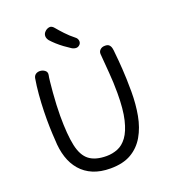

<svg xmlns="http://www.w3.org/2000/svg" viewBox="-178 -1148 1136 1284"><g transform="rotate(-20 390.0 -506.0)"><path d="M118 -733Q122 -750 134 -758Q146 -766 162 -766Q182 -766 198 -754Q214 -742 210 -721Q207 -708 203.5 -675.5Q200 -643 196.5 -601Q193 -559 191 -516Q189 -473 189 -438Q189 -303 206 -224.5Q223 -146 267 -112.5Q311 -79 390 -79Q431 -79 469 -94Q507 -109 536.5 -149Q566 -189 583.5 -262Q601 -335 601 -451Q601 -527 595 -597Q589 -667 584 -734Q583 -752 596 -764Q609 -776 628 -776Q649 -777 659 -767.5Q669 -758 672.5 -742.5Q676 -727 677 -708Q680 -679 682.5 -650.5Q685 -622 687 -590Q689 -558 690.5 -518.5Q692 -479 692 -427Q692 -338 677.5 -259.5Q663 -181 628 -120.5Q593 -60 534.5 -26Q476 8 387 8Q316 8 263.5 -14Q211 -36 175.5 -77Q140 -118 122 -174Q104 -230 102 -299Q99 -338 97.5 -391Q96 -444 97.5 -503Q99 -562 104 -621.5Q109 -681 118 -733ZM414 -838Q392 -852 369 -869Q346 -886 325.5 -904.5Q305 -923 290 -940Q277 -957 277.5 -973.5Q278 -990 290 -1002Q303 -1016 321.5 -1019.5Q340 -1023 356 -1003Q374 -981 402.5 -950.5Q431 -920 463 -895Q477 -885 480 -869Q483 -853 473 -841Q460 -827 444 -828Q428 -829 414 -838Z"/></g></svg>

Font: Playpen Sans Thai
Style: Regular
Weight: 400
Designer: Sirin Gunkloy, Laura Meseguer, Veronika Burian, José Scaglione
Foundry: TypeTogether
Version: Version 2.000